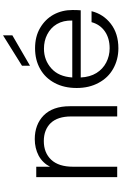

<svg xmlns="http://www.w3.org/2000/svg" viewBox="218 -1028 818 1295"><g transform="rotate(-90 627.5 -381.0)"><path d="M336 -556C336 -556 336 -556 336 -556C295 -556 258 -547 225 -530C192 -512 167 -486 150 -453C150 -453 150 -546 150 -546C150 -546 80 -546 80 -546C80 -546 80 0 80 0C80 0 150 0 150 0C150 0 150 -298 150 -298C150 -298 150 -298 150 -298C150 -363 166 -412 197 -445C228 -478 270 -495 323 -495C323 -495 323 -495 323 -495C374 -495 415 -479 445 -448C474 -417 489 -371 489 -312C489 -312 489 0 489 0C489 0 558 0 558 0C558 0 558 -320 558 -320C558 -320 558 -320 558 -320C558 -397 537 -455 496 -496C455 -536 401 -556 336 -556Z M1207 -301C1207 -301 1207 -301 1207 -301C1207 -348 1197 -390 1176 -429C1155 -467 1125 -497 1086 -520C1047 -543 1001 -554 949 -554C949 -554 949 -554 949 -554C897 -554 851 -543 810 -520C769 -497 738 -465 715 -422C692 -379 681 -330 681 -273C681 -273 681 -273 681 -273C681 -216 693 -167 716 -125C739 -82 770 -50 811 -27C852 -4 898 8 949 8C949 8 949 8 949 8C1015 8 1070 -9 1114 -43C1157 -76 1186 -120 1199 -173C1199 -173 1125 -173 1125 -173C1125 -173 1125 -173 1125 -173C1115 -136 1095 -106 1064 -84C1033 -62 994 -51 949 -51C949 -51 949 -51 949 -51C914 -51 882 -59 853 -74C824 -89 800 -111 782 -140C764 -169 754 -205 752 -246C752 -246 1205 -246 1205 -246C1205 -246 1205 -246 1205 -246C1206 -259 1207 -277 1207 -301ZM1136 -303C1136 -303 752 -303 752 -303C752 -303 752 -303 752 -303C756 -364 776 -411 813 -444C850 -477 894 -494 946 -494C946 -494 946 -494 946 -494C981 -494 1013 -487 1042 -472C1071 -457 1095 -436 1112 -407C1129 -378 1137 -344 1136 -303ZM1036 -770C1036 -770 831 -642 831 -642C831 -642 831 -588 831 -588C831 -588 1036 -707 1036 -707C1036 -707 1036 -770 1036 -770Z"/></g></svg>

Font: wox.body
Style: Regular
Weight: 500
Designer: Ninad Kale (Devanagari), Jonny Pinhorn (Latin)
Foundry: Indian Type Foundry
Version: ""